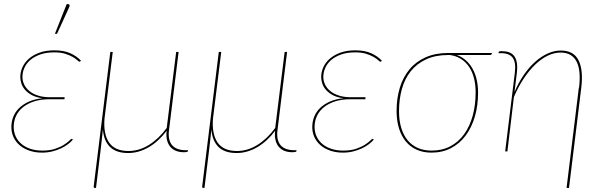

<svg xmlns="http://www.w3.org/2000/svg" viewBox="-20 -746 2964 946"><path d="M36 0ZM376 -444Q374 -442 371.5 -442Q368.5 -442 361 -449.2Q353.5 -456.5 339 -465Q324.5 -473.5 302.2 -480.8Q280 -488 247.5 -488Q207.5 -488 178 -477.5Q148.5 -467 129 -450Q109.5 -433 100 -411.2Q90.5 -389.5 90.5 -367.5Q90.5 -346.5 99.8 -328.2Q109 -310 126.2 -296.2Q143.5 -282.5 168.5 -274.8Q193.5 -267 224.5 -267H298.5L297.5 -257H223Q182 -257 149.5 -246.8Q117 -236.5 94.2 -218.5Q71.5 -200.5 59.5 -175.5Q47.5 -150.5 47.5 -121Q47.5 -95 57.5 -73.5Q67.5 -52 86 -36.5Q104.5 -21 130.5 -12.5Q156.5 -4 188.5 -4Q226 -4 252.2 -13Q278.5 -22 295.5 -33Q312.5 -44 321.5 -53Q330.5 -62 333.5 -62Q335 -62 337 -60L339 -58Q330 -47 315.2 -35.8Q300.5 -24.5 281 -15.2Q261.5 -6 237.8 0Q214 6 187 6Q152.5 6 124.5 -3.8Q96.5 -13.5 77 -30.2Q57.5 -47 46.8 -70Q36 -93 36 -120Q36 -146 45.2 -170Q54.5 -194 73.8 -213Q93 -232 121.8 -245Q150.5 -258 189.5 -262Q158.5 -266 137.8 -277Q117 -288 104 -302.8Q91 -317.5 85.5 -334.2Q80 -351 80 -367Q80 -391 90.5 -414.5Q101 -438 122 -456.5Q143 -475 174.5 -486.5Q206 -498 248.5 -498Q294 -498 326 -483.8Q358 -469.5 379 -447ZM250.5 -579.5 308.5 -725.5H317Q321 -725.5 322.5 -721.5Q324 -717.5 321.5 -712L261 -579.5Z M535.5 -490 495 -162.5Q488.5 -86.5 517.2 -44.2Q546 -2 613 -2Q665.5 -2 713.5 -31.8Q761.5 -61.5 801.5 -115.5L848 -490H860L812.5 -103.5Q809.5 -78 814 -59.5Q818.5 -41 829.2 -29.2Q840 -17.5 856.5 -11.8Q873 -6 893.5 -6H906.5L906 -1Q905 4 884.5 4Q865.5 4 849 -2Q832.5 -8 820.8 -20.8Q809 -33.5 803.5 -53.5Q798 -73.5 801 -101.5Q782 -76 760 -55.8Q738 -35.5 713.8 -21.2Q689.5 -7 663.8 0.5Q638 8 611.5 8Q552.5 8 522 -22Q491.5 -52 487 -108Q484.5 -83 481.2 -55.2Q478 -27.5 475.5 -5L453 180H447Q444 180 442.8 178.2Q441.5 176.5 441.5 174L523.5 -490Z M1070 -490 1029.5 -162.5Q1023 -86.5 1051.8 -44.2Q1080.5 -2 1147.5 -2Q1200 -2 1248 -31.8Q1296 -61.5 1336 -115.5L1382.5 -490H1394.5L1347 -103.5Q1344 -78 1348.5 -59.5Q1353 -41 1363.8 -29.2Q1374.5 -17.5 1391 -11.8Q1407.5 -6 1428 -6H1441L1440.5 -1Q1439.5 4 1419 4Q1400 4 1383.5 -2Q1367 -8 1355.2 -20.8Q1343.5 -33.5 1338 -53.5Q1332.5 -73.5 1335.5 -101.5Q1316.5 -76 1294.5 -55.8Q1272.5 -35.5 1248.2 -21.2Q1224 -7 1198.2 0.5Q1172.5 8 1146 8Q1087 8 1056.5 -22Q1026 -52 1021.5 -108Q1019 -83 1015.8 -55.2Q1012.5 -27.5 1010 -5L987.5 180H981.5Q978.5 180 977.2 178.2Q976 176.5 976 174L1058 -490Z M1858.5 -444Q1856.5 -442 1854 -442Q1851 -442 1843.5 -449.2Q1836 -456.5 1821.5 -465Q1807 -473.5 1784.8 -480.8Q1762.5 -488 1730 -488Q1690 -488 1660.5 -477.5Q1631 -467 1611.5 -450Q1592 -433 1582.5 -411.2Q1573 -389.5 1573 -367.5Q1573 -346.5 1582.2 -328.2Q1591.5 -310 1608.8 -296.2Q1626 -282.5 1651 -274.8Q1676 -267 1707 -267H1781L1780 -257H1705.5Q1664.5 -257 1632 -246.8Q1599.5 -236.5 1576.8 -218.5Q1554 -200.5 1542 -175.5Q1530 -150.5 1530 -121Q1530 -95 1540 -73.5Q1550 -52 1568.5 -36.5Q1587 -21 1613 -12.5Q1639 -4 1671 -4Q1708.5 -4 1734.8 -13Q1761 -22 1778 -33Q1795 -44 1804 -53Q1813 -62 1816 -62Q1817.5 -62 1819.5 -60L1821.5 -58Q1812.5 -47 1797.8 -35.8Q1783 -24.5 1763.5 -15.2Q1744 -6 1720.2 0Q1696.5 6 1669.5 6Q1635 6 1607 -3.8Q1579 -13.5 1559.5 -30.2Q1540 -47 1529.2 -70Q1518.5 -93 1518.5 -120Q1518.5 -146 1527.8 -170Q1537 -194 1556.2 -213Q1575.5 -232 1604.2 -245Q1633 -258 1672 -262Q1641 -266 1620.2 -277Q1599.5 -288 1586.5 -302.8Q1573.5 -317.5 1568 -334.2Q1562.5 -351 1562.5 -367Q1562.5 -391 1573 -414.5Q1583.5 -438 1604.5 -456.5Q1625.5 -475 1657 -486.5Q1688.5 -498 1731 -498Q1776.5 -498 1808.5 -483.8Q1840.5 -469.5 1861.5 -447Z M2231 -475Q2257 -465.5 2276.5 -447.8Q2296 -430 2309.2 -405.8Q2322.5 -381.5 2329 -352Q2335.5 -322.5 2335.5 -290Q2335.5 -226 2319.8 -172Q2304 -118 2274.5 -78.2Q2245 -38.5 2202.2 -16.2Q2159.5 6 2105.5 6Q2065.5 6 2033.8 -8Q2002 -22 1980 -48.5Q1958 -75 1946 -113Q1934 -151 1934 -199.5Q1934 -261.5 1950 -314Q1966 -366.5 1997.8 -404.5Q2029.5 -442.5 2077.5 -463.8Q2125.5 -485 2189.5 -485H2404L2403.5 -483Q2403 -480 2401 -477.5Q2399 -475 2393.5 -475ZM2323.5 -291.5Q2323.5 -328.5 2315.5 -360.2Q2307.5 -392 2291.5 -416Q2275.5 -440 2251.8 -455.2Q2228 -470.5 2197 -475H2189Q2126 -475 2080 -453.8Q2034 -432.5 2004.2 -395.5Q1974.5 -358.5 1960.2 -307.8Q1946 -257 1946 -198.5Q1946 -152.5 1956.8 -116.5Q1967.5 -80.5 1988 -55.5Q2008.5 -30.5 2038.2 -17.2Q2068 -4 2106.5 -4Q2158.5 -4 2198.8 -25.2Q2239 -46.5 2266.8 -84.8Q2294.5 -123 2309 -175.8Q2323.5 -228.5 2323.5 -291.5Z M2783.5 180H2771.5L2832 -314H2833Q2838 -355 2835.2 -387Q2832.5 -419 2821.5 -441.2Q2810.5 -463.5 2790.8 -475.2Q2771 -487 2742 -487Q2710.5 -487 2678.8 -471.8Q2647 -456.5 2617.2 -428Q2587.5 -399.5 2560.5 -359Q2533.5 -318.5 2512 -268L2480 0H2469L2516.5 -386.5Q2523 -438 2506.5 -461Q2490 -484 2449 -484H2436L2436.5 -487Q2437.5 -491 2439.8 -492.5Q2442 -494 2450.5 -494Q2472 -494 2487.8 -488.5Q2503.5 -483 2513.2 -470.2Q2523 -457.5 2526.5 -437Q2530 -416.5 2526.5 -386.5L2515 -293Q2535 -339.5 2561 -377.2Q2587 -415 2616.8 -441.5Q2646.5 -468 2678.8 -482.5Q2711 -497 2743 -497Q2806.5 -497 2830.5 -449Q2854.5 -401 2844 -314Z"/></svg>

Font: Lato Hairline
Style: Italic
Weight: 100
Italic angle: -7°
Designer: Lukasz Dziedzic
Foundry: tyPoland Lukasz Dziedzic
Version: Version 2.007; 2014-02-27